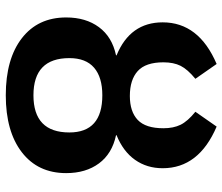

<svg xmlns="http://www.w3.org/2000/svg" viewBox="-73 -694 777 671"><g transform="rotate(90 315.5 -358.5)"><path d="M313 9.8Q186 9.8 113.5 -46.4Q41 -102.5 41 -201.2Q41 -270 75 -315.9Q108.9 -361.8 173.3 -375.5V-377.4Q58.1 -424.8 58.1 -538.6Q58.1 -665 203.6 -727.1L255.4 -652.8Q222.2 -625.5 210 -601.1Q197.8 -576.7 197.8 -541Q197.8 -479 228.3 -451.4Q258.8 -423.8 315.4 -423.8Q370.1 -423.8 399.2 -451.4Q428.2 -479 428.2 -541Q428.2 -576.2 416 -601.1Q403.8 -626 370.6 -652.8L422.4 -727.1Q567.9 -665 567.9 -538.6Q567.9 -483.4 538.6 -441.9Q509.3 -400.4 452.6 -377.4V-375.5Q517.1 -361.8 551 -315.9Q585 -270 585 -201.2Q585 -102.5 512.2 -46.4Q439.5 9.8 313 9.8ZM313 -86.9Q442.9 -86.9 442.9 -212.4Q442.9 -327.6 313 -327.6Q250 -327.6 216.6 -298.8Q183.1 -270 183.1 -212.4Q183.1 -86.9 313 -86.9Z"/></g></svg>

Font: Arimo
Style: Bold
Weight: 700
Designer: Steve Matteson
Foundry: Monotype Imaging Inc.
Version: Version 1.33